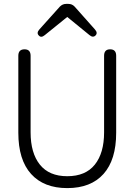

<svg xmlns="http://www.w3.org/2000/svg" viewBox="-20 -953 691 985"><path d="M325 12Q205 12 139.5 -60.5Q74 -133 74 -272V-667Q74 -700 106 -700Q137 -700 137 -667V-274Q137 -168 184.5 -108.5Q232 -49 325 -49Q419 -49 466.5 -108.5Q514 -168 514 -274V-667Q514 -700 545 -700Q576 -700 576 -667V-272Q576 -133 511 -60.5Q446 12 325 12ZM287 -919Q301 -933 319 -933H331Q350 -933 363 -919L467 -802Q483 -784 470 -771Q457 -758 439 -773L325 -866L210 -773Q191 -757 179 -771Q166 -784 182 -802Z"/></svg>

Font: Zen Maru Gothic
Style: Regular
Weight: 400
Designer: Yoshimichi Ohira
Foundry: Positype
Version: Version 1.002